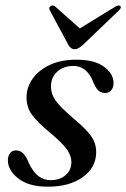

<svg xmlns="http://www.w3.org/2000/svg" viewBox="-20 -677 464 706"><path d="M166.5 -14.5Q200 -14.5 221.2 -33Q242.5 -51.5 242.5 -80.5Q242.5 -103 227.2 -125.8Q212 -148.5 166.5 -187Q116 -228.5 96.5 -256.5Q77 -284.5 77.5 -321.5Q78.5 -358 101 -389Q123.5 -420 164.2 -438.8Q205 -457.5 260.5 -457.5Q327.5 -457.5 362.2 -431.8Q397 -406 397.5 -373Q397.5 -355 389 -345Q380.5 -335 366.5 -335Q352 -335 341.2 -344.8Q330.5 -354.5 321 -380Q297.5 -434.5 250 -434.5Q213.5 -434.5 190.5 -413.5Q167.5 -392.5 167.5 -360Q167.5 -343 173.5 -327.2Q179.5 -311.5 197 -291.8Q214.5 -272 248.5 -243Q299.5 -200.5 317.2 -173.5Q335 -146.5 333.5 -112.5Q331.5 -59 283 -24.8Q234.5 9.5 156 9.5Q85.5 9.5 47.2 -20.8Q9 -51 9 -87.5Q9 -103.5 16.8 -113.8Q24.5 -124 38.5 -124Q54 -124 65 -113.2Q76 -102.5 86 -77.5Q102.5 -43 122.2 -28.8Q142 -14.5 166.5 -14.5ZM285.5 -512.5Q276.5 -504.5 269.2 -500.2Q262 -496 254 -496Q240 -496 231 -512.5L163.5 -638.5Q157.5 -648.5 166 -654.5Q175 -660 183.5 -652.5L273.5 -572.5L404 -652.5Q417.5 -660 422.5 -654.5Q428 -649 417 -638.5Z"/></svg>

Font: Fraunces 72pt S000
Style: Italic
Weight: 400
Italic angle: -16°
Version: Version 1.000; ttfautohint (v1.8.3)